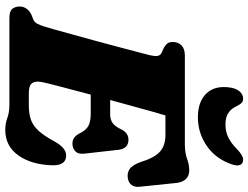

<svg xmlns="http://www.w3.org/2000/svg" viewBox="-132 -840 989 766"><g transform="rotate(90 363.0 -457.5)"><path d="M398.5 0H52.5Q25 0 15.8 -11.8Q6.5 -23.5 6.5 -41Q6.5 -57 15.8 -69.2Q25 -81.5 39.5 -88L58.5 -95.5Q69 -100 74.5 -109.8Q80 -119.5 87 -141.5Q90 -150.5 98 -179.2Q106 -208 117.2 -248.8Q128.5 -289.5 141 -335Q153.5 -380.5 165 -424.2Q176.5 -468 185.8 -503.2Q195 -538.5 200 -557.5Q206 -583 203.2 -592.8Q200.5 -602.5 191.5 -607L173.5 -615Q164.5 -619.5 156.2 -627.5Q148 -635.5 148 -652Q148 -673 161.5 -686.5Q175 -700 202 -700H555.5Q591 -700 614 -708.8Q637 -717.5 659.5 -717.5Q702 -717.5 710 -670L725 -525Q728.5 -502 719.5 -488.8Q710.5 -475.5 692 -472.5Q670.5 -469 654.8 -479.8Q639 -490.5 627 -523.5Q610.5 -578 586 -600.2Q561.5 -622.5 519.5 -622.5H441Q436 -606.5 426.5 -572.8Q417 -539 404.8 -494.5Q392.5 -450 379.5 -402H437.5Q456 -402 470.5 -411.2Q485 -420.5 498.5 -450Q513 -475 537.5 -475Q573 -475 578 -436.5L593 -303.5Q597 -276.5 585 -264Q573 -251.5 553.5 -251.5Q538.5 -251.5 529 -259.2Q519.5 -267 513.5 -278.5Q500.5 -305.5 483 -315Q465.5 -324.5 433.5 -324.5H358Q340 -256.5 325.5 -201.5Q311 -146.5 307.5 -127.5Q303 -103.5 312.2 -90.5Q321.5 -77.5 352 -77.5H400.5Q435 -77.5 459 -86.2Q483 -95 503 -117.2Q523 -139.5 545.5 -181Q571 -226.5 600.5 -226.5Q640.5 -226.5 640 -173Q638 -89 600.8 -36.2Q563.5 16.5 499 16.5Q473.5 16.5 451 8.2Q428.5 0 398.5 0ZM477 -862Q506 -862 529.2 -873.5Q552.5 -885 576 -908.5Q600.5 -932.5 617.5 -932.5Q634 -932.5 638.8 -919.5Q643.5 -906.5 635.5 -885.5Q613.5 -822.5 562.2 -787.2Q511 -752 448 -752Q385 -752 352.2 -787.2Q319.5 -822.5 330.5 -885.5Q334.5 -906.5 346.2 -919.5Q358 -932.5 374.5 -932.5Q385 -932.5 391.2 -926.2Q397.5 -920 403 -908.5Q414 -884.5 431.5 -873.2Q449 -862 477 -862Z"/></g></svg>

Font: Fraunces 9pt S050 Black
Style: Italic
Weight: 900
Italic angle: -16°
Version: Version 1.000; ttfautohint (v1.8.3)